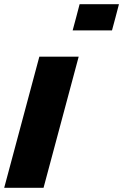

<svg xmlns="http://www.w3.org/2000/svg" viewBox="-20 -895 587 915"><path d="M0 0H187.5Q215.3 -104 271.2 -312.3Q327.1 -520.5 355 -625H167.5Q139.6 -520.5 83.7 -312.3Q27.8 -104 0 0ZM326.2 -750H513.7Q519.5 -771 530.5 -812.5Q541.5 -854 546.9 -875H359.4Q354 -854 343 -812.5Q332 -771 326.2 -750Z"/></svg>

Font: Faithful 32x
Style: SemiboldOblique
Weight: 400
Foundry: Faithful Resource Pack
Version: Version 1.0; January 27, 2023